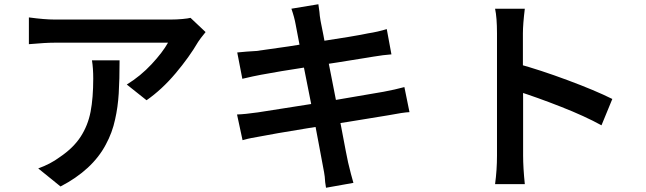

<svg xmlns="http://www.w3.org/2000/svg" viewBox="-20 -827 3040 904"><path d="M913 -630Q871 -558 806.5 -481.5Q742 -405 670 -355L577 -429Q642 -469 694 -525Q746 -581 771 -626H552H451H356H280H236Q195 -626 116 -619V-745Q190 -735 236 -735H459H565H663H741H785Q812 -735 839 -737.5Q866 -740 877 -743L948 -676Q921 -643 913 -630ZM522 -265Q509 -203 478 -146Q415 -27 265 51L160 -34Q218 -55 261 -87Q325 -130 359.5 -183Q394 -236 406.5 -301Q419 -366 419 -457Q419 -506 413 -543H543Q543 -452 539 -387Q535 -322 522 -265Z M1352 -786 1479 -807 1484 -771Q1485 -754 1489 -731Q1488 -735 1503 -660Q1519 -570 1539 -472L1586 -232Q1613 -88 1619 -62Q1633 -3 1644 34L1515 57Q1510 30 1509 5Q1507 -12 1501 -42L1481 -149L1449 -318Q1395 -586 1372 -712Q1366 -746 1352 -786ZM1141 -584 1187 -587 1223 -592Q1342 -608 1449 -626Q1665 -659 1713 -670Q1759 -677 1801 -690L1823 -571L1783 -567L1736 -560L1712 -556Q1547 -529 1463 -517Q1275 -488 1209 -475Q1176 -469 1121 -456L1097 -580ZM1195 -298Q1371 -325 1488 -344L1786 -395Q1840 -405 1884 -417L1908 -299Q1880 -298 1807 -284L1703 -267Q1667 -261 1617 -253Q1567 -245 1502 -235L1427 -223Q1256 -195 1218 -187L1163 -177Q1151 -175 1122 -167L1096 -288Q1132 -289 1195 -298Z M2320 -155V-256V-377V-499V-604V-670Q2320 -744 2311 -786H2451Q2442 -712 2442 -670V-590V-481Q2442 -402 2443 -361V-246V-151V-94Q2443 -38 2451 40H2311Q2320 -27 2320 -94ZM2863 -361 2812 -237Q2734 -280 2622 -324Q2510 -368 2416 -398V-527Q2522 -498 2652.5 -449.5Q2783 -401 2863 -361Z"/></svg>

Font: Merged Yaku Han JP SemiBold
Style: Regular
Weight: 600
Designer: Ryoko NISHIZUKA 西塚涼子 (kana, bopomofo & ideographs); Paul D. Hunt (Latin, Greek & Cyrillic); Sandoll Communications 산돌커뮤니
Foundry: Adobe
Version: Version 2.004